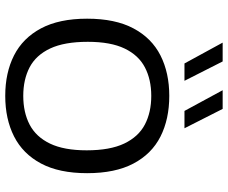

<svg xmlns="http://www.w3.org/2000/svg" viewBox="-87 -754 848 714"><g transform="rotate(90 337.0 -397.0)"><path d="M336.5 7.5Q250.5 7.5 186 -25.2Q121.5 -58 85.5 -125.5Q49.5 -193 49.5 -297Q49.5 -401.5 85.5 -469.2Q121.5 -537 186.2 -569.8Q251 -602.5 336.5 -602.5Q423 -602.5 487.8 -569.8Q552.5 -537 588.2 -469.2Q624 -401.5 624 -297Q624 -193 588 -125.5Q552 -58 487.2 -25.2Q422.5 7.5 336.5 7.5ZM336.5 -59.5Q398 -59.5 443.5 -83.2Q489 -107 514 -159Q539 -211 539 -295.5Q539 -382 513.8 -435Q488.5 -488 443 -511.8Q397.5 -535.5 336.5 -535.5Q276 -535.5 230.8 -512Q185.5 -488.5 160.5 -436.5Q135.5 -384.5 135.5 -299.5Q135.5 -212.5 160.2 -159.8Q185 -107 230.2 -83.2Q275.5 -59.5 336.5 -59.5ZM392.5 -659 315.5 -801H385L457 -659ZM216 -659 138.5 -801H208.5L280.5 -659Z"/></g></svg>

Font: Encode Sans SC SemiExpanded
Style: Regular
Weight: 400
Width: 6
Designer: Multiple Designers
Foundry: Impallari Type
Version: Version 3.002